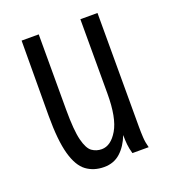

<svg xmlns="http://www.w3.org/2000/svg" viewBox="-95 -528 540 611"><g transform="rotate(-20 175.0 -223.0)"><path d="M156 11Q121 11 96 -7.5Q71 -26 58 -72.5Q45 -119 45 -202L46 -457H104V-202Q104 -132 112.5 -98.5Q121 -65 135.5 -55Q150 -45 168 -45Q199 -45 222 -84Q245 -123 245 -205V-457H303V-71Q303 -53 304 -35.5Q305 -18 310 0H255Q250 -17 248.5 -32Q247 -47 247 -64Q234 -30 211.5 -9.5Q189 11 156 11Z"/></g></svg>

Font: Inconsolata ExtraCondensed
Style: Regular
Weight: 400
Width: 2
Monospace: yes
Designer: Raph Levien, Cyreal, Brenton Simpson
Foundry: Raph Levien, Cyreal, Google
Version: Version 3.000; ttfautohint (v1.8.2.53-6de2)